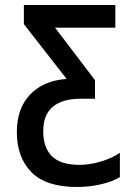

<svg xmlns="http://www.w3.org/2000/svg" viewBox="-20 -734 526 764"><path d="M285 10Q163 10 105 -49Q47 -108 47 -208Q47 -302 99.5 -357.5Q152 -413 245 -420L75 -638V-714H439V-624H199L358 -415V-341H300Q228 -341 190 -309Q152 -277 152 -212Q152 -147 186.5 -112.5Q221 -78 297 -78Q336 -78 380.5 -91Q425 -104 457 -126V-29Q424 -10 379 0Q334 10 285 10Z"/></svg>

Font: Noto Sans Condensed Medium
Style: Regular
Weight: 500
Width: 3
Designer: Monotype Design Team
Foundry: Monotype Imaging Inc.
Version: Version 2.013; ttfautohint (v1.8.4.7-5d5b)